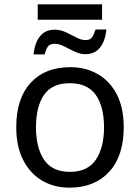

<svg xmlns="http://www.w3.org/2000/svg" viewBox="-20 -856 645 886"><path d="M551 -269Q551 -136 483.5 -63Q416 10 301 10Q230 10 174.5 -22.5Q119 -55 87 -117.5Q55 -180 55 -269Q55 -402 121.5 -474Q188 -546 304 -546Q376 -546 432 -513.5Q488 -481 519.5 -419.5Q551 -358 551 -269ZM146 -269Q146 -174 183.5 -118.5Q221 -63 303 -63Q384 -63 422 -118.5Q460 -174 460 -269Q460 -364 422 -418Q384 -472 302 -472Q220 -472 183 -418Q146 -364 146 -269ZM154 -765V-836H451V-765ZM135 -605Q140 -658 164.5 -688.5Q189 -719 232 -719Q259 -719 284.5 -707Q310 -695 332.5 -683Q355 -671 375 -671Q396 -671 405 -684.5Q414 -698 421 -720H471Q466 -668 442 -637Q418 -606 374 -606Q349 -606 324 -618Q299 -630 276 -642Q253 -654 232 -654Q210 -654 201 -641Q192 -628 186 -605Z"/></svg>

Font: Apis
Style: Regular
Weight: 400
Designer: Monotype Design Team
Foundry: Monotype Imaging Inc.
Version: Version 2.000; build 0001